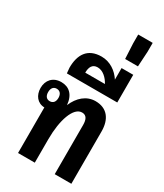

<svg xmlns="http://www.w3.org/2000/svg" viewBox="-265 -1210 1120 1310"><g transform="rotate(30 294.5 -555.0)"><path d="M111 0H243V-186C243 -334 284 -458 352 -458C388 -458 400 -429 400 -387V0H531V-412C531 -508 485 -571 393 -571C322 -571 267 -522 237 -450C230 -529 187 -567 126 -567C60 -567 22 -522 22 -462C22 -404 56 -360 111 -359ZM121 -414C95 -414 81 -433 81 -463C81 -493 95 -512 121 -512C147 -512 162 -493 162 -463C162 -432 147 -414 121 -414Z M128 -637H525V-855H433V-764C400 -815 345 -855 277 -855C166 -855 124 -781 124 -680ZM234 -704C234 -746 248 -778 290 -778C333 -778 369 -742 389 -704Z M417 -1110V-1041L423 -921H524L531 -1041V-1110Z"/></g></svg>

Font: Noto Sans Thai Looped Condensed
Style: Bold
Weight: 700
Width: 3
Designer: Sasikarn Vongin, Ben Mitchell
Foundry: The Fontpad Ltd
Version: Version 1.001